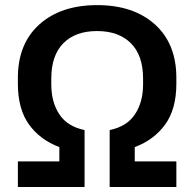

<svg xmlns="http://www.w3.org/2000/svg" viewBox="-20 -746 775 766"><path d="M51.3 0H317.4V-227.1Q249 -241.2 216.8 -289.8Q184.6 -338.4 184.6 -409.7V-432.6Q184.6 -524.9 232.7 -573.5Q280.8 -622.1 367.2 -622.1Q453.6 -622.1 502.2 -573.5Q550.8 -524.9 550.8 -432.6V-409.7Q550.8 -338.4 518.3 -289.8Q485.8 -241.2 417.5 -227.1V0H683.6V-102.1H517.6V-159.2Q593.8 -187.5 638.7 -249Q683.6 -310.5 683.6 -412.6V-435.1Q683.6 -571.8 597.9 -648.7Q512.2 -725.6 367.7 -725.6Q223.1 -725.6 137.2 -648.7Q51.3 -571.8 51.3 -435.1V-412.6Q51.3 -310.5 95.9 -249Q140.6 -187.5 216.8 -159.2V-102.1H51.3Z"/></svg>

Font: Roboto Flex
Style: wght 600 wdth 100 opsz 14.0 GRAD 0.00 slnt 0.00 XTRA 468 XOPQ 96 YOPQ 79 YTLC 514 YTUC 712 YTAS 750 YTDE -203.00 YTFI 738
Weight: 600
Designer: Berlow after Robertson
Foundry: Google
Version: Version 3.100